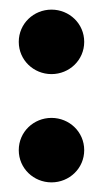

<svg xmlns="http://www.w3.org/2000/svg" viewBox="-20 -368 212 399"><path d="M19 -56C19 -18 50 11 87 11C124 11 155 -18 155 -56C155 -94 124 -123 87 -123C50 -123 19 -94 19 -56ZM19 -281C19 -243 50 -214 87 -214C124 -214 155 -243 155 -281C155 -319 124 -348 87 -348C50 -348 19 -319 19 -281Z"/></svg>

Font: Charger Sport
Style: BlkNrw
Weight: 900
Designer: Jasper
Foundry: Cannot Into Space Fonts
Version: Version 1.1